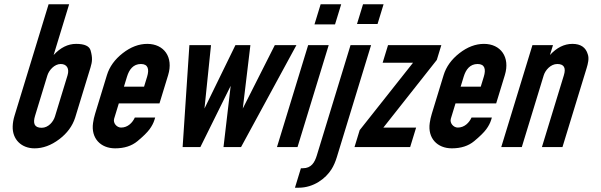

<svg xmlns="http://www.w3.org/2000/svg" viewBox="-20 -687 2808 897"><path d="M141.3 6C180.6 6 218.9 -8 256.1 -36C293.4 -64 318.3 -97.7 331 -137L402.9 -372C411.1 -399.1 412.9 -417.2 403.2 -451.5C397.4 -471.8 374.8 -482 335.5 -482C297.5 -482 262.5 -464.7 230.6 -430L303 -667H207L47.8 -146C42.7 -129.3 39.8 -113 39.3 -97C37.1 -35.8 80.1 6 141.3 6ZM263.7 -388C292.3 -388 305.1 -366.3 295.5 -335L236.8 -143C229.1 -117.8 205.8 -90 174.6 -90C140.1 -90 133.1 -111.1 143.8 -146L201.5 -335C208.9 -358.9 234.1 -388 263.7 -388Z M545.6 -91C526 -91 506.9 -111.7 513.4 -133L535.1 -204H725.1L765.5 -336C791.4 -420.6 745.7 -482 668.1 -482C628.8 -482 590.5 -467.5 553.3 -438.5C516.1 -409.5 491.5 -375.3 479.5 -336L424.2 -155C419.9 -141 416.7 -126.8 414.7 -112.5C404.4 -41 450.3 6 517.9 6C560.6 6 595.3 -5.2 622.2 -27.5C649 -49.8 667.8 -68.3 678.6 -83C689.5 -97.7 697.1 -112.3 701.6 -127L705 -138H610C599.3 -114.3 577.5 -91 545.6 -91ZM638.4 -388C672.4 -388 677.7 -362.8 667.4 -329L653 -282H559L573.4 -329C583.5 -362.2 602.7 -388 638.4 -388Z M1024.2 0H1106.2L1364.8 -476H1263.8L1114.3 -180L1149.8 -476H1079.8L935.3 -180L965.8 -476H864.8L833.2 0H916.2L1057.7 -286Z M1274 0H1370L1515.6 -476H1419.6ZM1449.2 -573H1545.2L1574 -667H1478Z M1528.9 103.5C1538.7 87.8 1547 69 1553.7 47L1713.6 -476H1617.6L1460.2 39C1450.2 71.7 1434.6 99 1394.8 99H1385.8L1358 190H1375C1445.5 190 1501.7 147.1 1528.9 103.5ZM1647.9 -575H1743.9L1772 -667H1676Z M1636.2 0H1896.2L1924.1 -91H1771.1L2020.7 -407L2041.8 -476H1792.8L1767.7 -394H1909.7L1660.4 -79Z M2118.6 -91C2099 -91 2079.9 -111.7 2086.4 -133L2108.1 -204H2298.1L2338.5 -336C2364.4 -420.6 2318.7 -482 2241.1 -482C2201.8 -482 2163.5 -467.5 2126.3 -438.5C2089.1 -409.5 2064.5 -375.3 2052.5 -336L1997.2 -155C1992.9 -141 1989.7 -126.8 1987.7 -112.5C1977.4 -41 2023.3 6 2090.9 6C2133.6 6 2168.3 -5.2 2195.2 -27.5C2222 -49.8 2240.8 -68.3 2251.6 -83C2262.5 -97.7 2270.1 -112.3 2274.6 -127L2278 -138H2183C2172.3 -114.3 2150.5 -91 2118.6 -91ZM2211.4 -388C2245.4 -388 2250.7 -362.8 2240.4 -329L2226 -282H2132L2146.4 -329C2156.5 -362.2 2175.7 -388 2211.4 -388Z M2726.2 -433C2716.9 -465.7 2692.9 -482 2654.2 -482C2616.2 -482 2581.2 -464.7 2549.3 -430L2563.4 -476H2467.4L2321.8 0H2417.8L2520.2 -335C2527.7 -359.5 2552.9 -388 2583.5 -388C2614.8 -388 2625.1 -370.3 2614.2 -335L2511.8 0H2607.8L2721 -370C2726.4 -387.8 2733.2 -413.8 2726.2 -433Z"/></svg>

Font: Din Kursivschrift
Style: Eng
Weight: 400
Version: Version 1.089